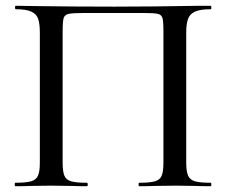

<svg xmlns="http://www.w3.org/2000/svg" viewBox="-20 -645 784 665"><path d="M710 0Q677 0 658 -1L589 -2L514 -1Q495 0 462 0Q460 0 460 -6Q460 -12 462 -12Q499 -12 516.5 -17Q534 -22 540 -36.5Q546 -51 546 -81V-538Q546 -572 542.5 -583Q539 -594 527 -597Q515 -600 477 -600H272Q232 -600 218 -597Q204 -594 200.5 -582.5Q197 -571 197 -538V-81Q197 -51 203 -36.5Q209 -22 226.5 -17Q244 -12 281 -12Q284 -12 284 -6Q284 0 281 0Q249 0 230 -1L155 -2L85 -1Q66 0 33 0Q31 0 31 -6Q31 -12 33 -12Q70 -12 87.5 -17Q105 -22 111.5 -36.5Q118 -51 118 -81V-532Q118 -563 112 -580Q106 -597 88 -605Q70 -613 35 -613Q32 -613 32 -619Q32 -625 35 -625Q68 -625 99 -624Q233 -622 376 -622Q504 -622 675 -625H710Q712 -625 712 -619Q712 -613 710 -613Q674 -613 656 -605Q638 -597 631.5 -580Q625 -563 625 -532V-81Q625 -51 631.5 -36.5Q638 -22 655.5 -17Q673 -12 710 -12Q712 -12 712 -6Q712 0 710 0Z"/></svg>

Font: Cormorant Infant Medium
Style: Regular
Weight: 500
Designer: Christian Thalmann (Catharsis Fonts)
Foundry: Catharsis Fonts
Version: Version 4.000